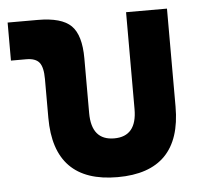

<svg xmlns="http://www.w3.org/2000/svg" viewBox="-44 -564 673 619"><g transform="rotate(-5 293.0 -254.5)"><path d="M312.5 9.8Q106.4 9.8 106.4 -200.2V-326.2Q106.4 -363.8 94.2 -379.2Q82 -394.5 51.8 -394.5H2.4V-517.6H100.1Q176.8 -517.6 207.8 -487.1Q238.8 -456.5 238.8 -380.9V-204.1Q238.8 -115.7 312.5 -115.7Q385.7 -115.7 385.7 -204.1V-517.6H518.1V-200.2Q518.1 9.8 312.5 9.8Z"/></g></svg>

Font: Cascadia Code PL
Style: Bold
Weight: 700
Monospace: yes
Designer: Aaron Bell
Foundry: Saja Typeworks
Version: Version 2404.023; ttfautohint (v1.8.4)